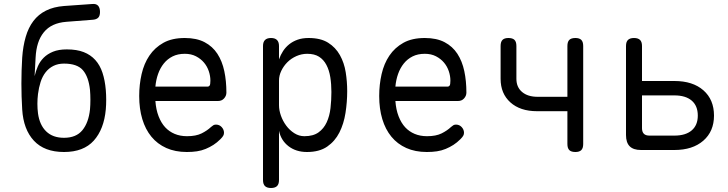

<svg xmlns="http://www.w3.org/2000/svg" viewBox="-20 -750 3640 960"><path d="M441 -651 312 -641Q274 -638 246 -625Q218 -612 199 -588.5Q180 -565 170 -533.5Q160 -502 158 -462L153 -369Q159 -395 169.5 -419Q180 -443 198.5 -461.5Q217 -480 245 -491.5Q273 -503 314 -503Q364 -503 398.5 -489.5Q433 -476 456.5 -450Q480 -424 492.5 -386Q505 -348 509 -300Q511 -276 511 -251Q511 -226 509 -203Q500 -104 449 -47Q398 10 300 10Q202 10 149.5 -46.5Q97 -103 91 -203Q87 -267 87 -332Q87 -397 91 -462Q95 -519 108.5 -565.5Q122 -612 147 -645Q172 -678 210 -697Q248 -716 300 -720L441 -730Q461 -732 470.5 -721.5Q480 -711 480 -690Q480 -670 470.5 -661Q461 -652 441 -651ZM300 -61Q361 -61 392 -99Q423 -137 430 -203Q432 -226 432 -251Q432 -276 430 -300Q423 -366 394.5 -399Q366 -432 300 -432Q270 -432 247 -420.5Q224 -409 208 -388.5Q192 -368 183 -340Q174 -312 170 -280Q167 -256 167 -231Q167 -206 170 -183Q178 -125 211 -93Q244 -61 300 -61Z M1060 -127Q1077 -127 1088.5 -114.5Q1100 -102 1100 -86Q1100 -78 1096 -71Q1092 -64 1082 -54Q1065 -37 1047 -25.5Q1029 -14 1008.5 -5.5Q988 3 965 6.5Q942 10 914 10Q856 10 811.5 -10Q767 -30 737 -66.5Q707 -103 691.5 -154.5Q676 -206 676 -270Q676 -327 688 -379.5Q700 -432 727 -472Q754 -512 797 -536Q840 -560 904 -560Q963 -560 1003 -539Q1043 -518 1067 -481Q1091 -444 1101.5 -394.5Q1112 -345 1112 -287Q1112 -271 1100.5 -258Q1089 -245 1070 -245H757Q760 -202 773 -168.5Q786 -135 806 -113.5Q826 -92 853.5 -80.5Q881 -69 915 -69Q960 -69 988 -83Q1016 -97 1035 -115Q1042 -121 1047 -124Q1052 -127 1060 -127ZM757 -317H1019Q1024 -317 1028 -322Q1032 -327 1032 -347Q1032 -370 1024 -394Q1016 -418 1000 -437Q984 -456 960 -468.5Q936 -481 904 -481Q869 -481 843 -468Q817 -455 799 -432.5Q781 -410 770.5 -380.5Q760 -351 757 -317Z M1335 -560Q1355 -560 1365 -550Q1375 -540 1375 -520V-453Q1383 -476 1395.5 -495Q1408 -514 1426 -528.5Q1444 -543 1468 -551.5Q1492 -560 1523 -560Q1583 -560 1620.5 -536.5Q1658 -513 1679.5 -474.5Q1701 -436 1708.5 -389Q1716 -342 1716 -294Q1716 -240 1707.5 -185.5Q1699 -131 1677 -87.5Q1655 -44 1616 -17Q1577 10 1515 10Q1460 10 1422.5 -19Q1385 -48 1375 -96V150Q1375 171 1365 180.5Q1355 190 1335 190Q1315 190 1305 180.5Q1295 171 1295 150V-520Q1295 -540 1305 -550Q1315 -560 1335 -560ZM1516 -481Q1488 -481 1462 -469.5Q1436 -458 1417 -439Q1398 -420 1386.5 -396Q1375 -372 1375 -347V-224Q1375 -199 1384.5 -172Q1394 -145 1411 -122Q1428 -99 1451.5 -84Q1475 -69 1502 -69Q1546 -69 1572.5 -88Q1599 -107 1613.5 -138.5Q1628 -170 1632.5 -209.5Q1637 -249 1637 -290Q1637 -329 1631.5 -364Q1626 -399 1612 -425.5Q1598 -452 1575 -466.5Q1552 -481 1516 -481Z M2260 -127Q2277 -127 2288.5 -114.5Q2300 -102 2300 -86Q2300 -78 2296 -71Q2292 -64 2282 -54Q2265 -37 2247 -25.5Q2229 -14 2208.5 -5.5Q2188 3 2165 6.5Q2142 10 2114 10Q2056 10 2011.5 -10Q1967 -30 1937 -66.5Q1907 -103 1891.5 -154.5Q1876 -206 1876 -270Q1876 -327 1888 -379.5Q1900 -432 1927 -472Q1954 -512 1997 -536Q2040 -560 2104 -560Q2163 -560 2203 -539Q2243 -518 2267 -481Q2291 -444 2301.5 -394.5Q2312 -345 2312 -287Q2312 -271 2300.5 -258Q2289 -245 2270 -245H1957Q1960 -202 1973 -168.5Q1986 -135 2006 -113.5Q2026 -92 2053.5 -80.5Q2081 -69 2115 -69Q2160 -69 2188 -83Q2216 -97 2235 -115Q2242 -121 2247 -124Q2252 -127 2260 -127ZM1957 -317H2219Q2224 -317 2228 -322Q2232 -327 2232 -347Q2232 -370 2224 -394Q2216 -418 2200 -437Q2184 -456 2160 -468.5Q2136 -481 2104 -481Q2069 -481 2043 -468Q2017 -455 1999 -432.5Q1981 -410 1970.5 -380.5Q1960 -351 1957 -317Z M2857 10Q2836 10 2826.5 0.5Q2817 -9 2817 -30V-194H2665Q2581 -194 2532 -238Q2483 -282 2483 -356V-520Q2483 -541 2492.5 -550.5Q2502 -560 2522 -560Q2543 -560 2552.5 -550.5Q2562 -541 2562 -520V-356Q2562 -314 2590.5 -290Q2619 -266 2668 -266H2817V-520Q2817 -541 2826.5 -550.5Q2836 -560 2857 -560Q2877 -560 2886.5 -550.5Q2896 -541 2896 -520V-30Q2896 -9 2886.5 0.5Q2877 10 2857 10Z M3185 0Q3147 0 3128.5 -18.5Q3110 -37 3110 -75V-520Q3110 -541 3120 -550.5Q3130 -560 3150 -560Q3170 -560 3180 -550.5Q3190 -541 3190 -520V-345H3352Q3444 -345 3497 -298.5Q3550 -252 3550 -172Q3550 -93 3496.5 -46.5Q3443 0 3352 0ZM3190 -109Q3190 -91 3199 -81.5Q3208 -72 3227 -72H3352Q3408 -72 3438.5 -98Q3469 -124 3469 -172Q3469 -221 3438.5 -247Q3408 -273 3352 -273H3190Z"/></svg>

Font: Maple Mono Light
Style: Regular
Weight: 300
Monospace: yes
Designer: subframe7536
Version: Version 7.000